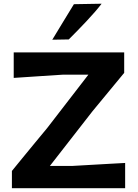

<svg xmlns="http://www.w3.org/2000/svg" viewBox="-20 -988 722 1008"><path d="M42.5 0V-90.5Q66 -119.5 98 -158.5Q130 -197.5 164 -238.8Q198 -280 227.5 -315.5L444 -596H310.5Q252.5 -592.5 187.5 -588Q122.5 -583.5 52 -579V-713H632V-605.5Q551 -507.5 466 -404.5L242 -117H362Q403.5 -119.5 453.2 -122.2Q503 -125 551.2 -127.8Q599.5 -130.5 637 -132.5V0ZM254.5 -779.5Q283.5 -827 311.5 -873.5Q339.5 -920 368 -966L513.5 -968.5Q482 -927.5 434.2 -876.8Q386.5 -826 341 -781Z"/></svg>

Font: Commissioner Loud SemiBold
Style: Regular
Weight: 600
Designer: Kostas Bartsokas
Foundry: Kostas Bartsokas
Version: Version 1.000; ttfautohint (v1.8.3)